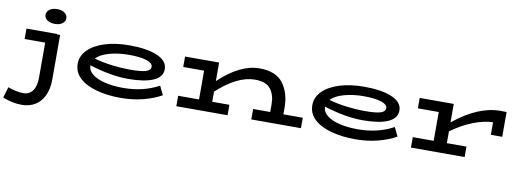

<svg xmlns="http://www.w3.org/2000/svg" viewBox="-102 -1128 4877 1793"><g transform="rotate(10 2337.0 -231.0)"><path d="M419 -629Q419 -599 392.5 -579.5Q366 -560 321 -560Q277 -560 249.5 -579.5Q222 -599 222 -629Q222 -660 249.5 -680Q277 -700 321 -700Q366 -700 392.5 -680Q419 -660 419 -629ZM359 -467H389V-44Q389 46 358.5 109.5Q328 173 274 205.5Q220 238 148 238Q61 238 -33 201L-2 98Q81 128 143 128Q201 128 232.5 84.5Q264 41 264 -41V-372H69V-471H359Z M1432 -79Q1358 -37 1258.5 -11.5Q1159 14 1046 14Q921 14 819 -13.5Q717 -41 657 -96Q597 -151 597 -231Q597 -306 654.5 -363.5Q712 -421 813.5 -452.5Q915 -484 1045 -484Q1213 -484 1310 -442Q1407 -400 1407 -321Q1407 -247 1323 -210Q1239 -173 1083 -173Q919 -173 717 -237V-235Q717 -188 760 -153.5Q803 -119 879 -100.5Q955 -82 1053 -82Q1244 -82 1391 -163ZM746 -306Q828 -283 918 -272Q1008 -261 1086 -261Q1188 -261 1235 -274.5Q1282 -288 1282 -322Q1282 -357 1222 -376.5Q1162 -396 1056 -396Q956 -396 871 -372.5Q786 -349 746 -306Z M2755 -99V0H2284V-99H2446V-173Q2446 -260 2403.5 -316Q2361 -372 2254 -372Q2088 -372 1896 -195V-99H2059V0H1573V-99H1771V-372H1573V-471H1896V-295Q2094 -483 2278 -483Q2435 -483 2503 -391.5Q2571 -300 2571 -163V-99Z M3657 -79Q3583 -37 3483.5 -11.5Q3384 14 3271 14Q3146 14 3044 -13.5Q2942 -41 2882 -96Q2822 -151 2822 -231Q2822 -306 2879.5 -363.5Q2937 -421 3038.5 -452.5Q3140 -484 3270 -484Q3438 -484 3535 -442Q3632 -400 3632 -321Q3632 -247 3548 -210Q3464 -173 3308 -173Q3144 -173 2942 -237V-235Q2942 -188 2985 -153.5Q3028 -119 3104 -100.5Q3180 -82 3278 -82Q3469 -82 3616 -163ZM2971 -306Q3053 -283 3143 -272Q3233 -261 3311 -261Q3413 -261 3460 -274.5Q3507 -288 3507 -322Q3507 -357 3447 -376.5Q3387 -396 3281 -396Q3181 -396 3096 -372.5Q3011 -349 2971 -306Z M4620 -482V-247H4512V-366Q4428 -364 4326.5 -325Q4225 -286 4121 -211V-99H4307V0H3798V-99H3996V-372H3798V-471H4121V-296Q4351 -483 4561 -483Z"/></g></svg>

Font: BioRhyme Expanded
Style: Bold
Weight: 700
Width: 7
Designer: Aoife Mooney
Foundry: Aoife Mooney Type
Version: Version 1.000